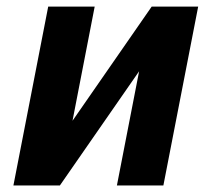

<svg xmlns="http://www.w3.org/2000/svg" viewBox="-20 -567 642 587"><path d="M21 0H163.1L405.3 -349.1L337.4 0H479.5L585.9 -546.9H443.8L201.7 -197.8L269.5 -546.9H127.4Z"/></svg>

Font: Hack
Style: Bold Oblique
Weight: 700
Italic angle: -12°
Monospace: yes
Designer: Christopher Simpkins
Foundry: Christopher Simpkins
Version: Version 2.010